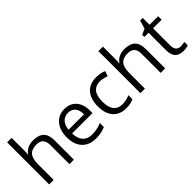

<svg xmlns="http://www.w3.org/2000/svg" viewBox="75 -1489 2280 2280"><g transform="rotate(-45 1215.0 -348.5)"><path d="M419.9 0V-321.3Q419.9 -382.3 392.3 -412.1Q364.7 -441.9 305.7 -441.9Q227.1 -441.9 191.2 -399.4Q155.3 -356.9 155.3 -259.8V0H79.6V-705.6H155.3V-492.2Q155.3 -453.6 151.4 -428.2H155.8Q178.2 -463.9 219.2 -484.6Q260.3 -505.4 313 -505.4Q403.8 -505.4 449.5 -461.9Q495.1 -418.5 495.1 -324.2V0Z M859.4 9.3Q749.5 9.3 685.8 -57.9Q622.1 -125 622.1 -244.6Q622.1 -364.7 681.2 -435.3Q740.2 -505.9 840.3 -505.9Q933.6 -505.9 988 -444.6Q1042.5 -383.3 1042.5 -282.7V-234.9H700.2Q702.1 -147.5 744.1 -102.1Q786.1 -56.6 862.3 -56.6Q942.4 -56.6 1021 -90.3V-22.9Q981 -5.9 945.6 1.7Q910.2 9.3 859.4 9.3ZM839.4 -442.9Q779.3 -442.9 743.7 -404.1Q708 -365.2 701.7 -295.9H961.4Q961.4 -367.2 929.7 -405Q897.9 -442.9 839.4 -442.9Z M1369.1 9.3Q1261.2 9.3 1202.1 -57.4Q1143.1 -124 1143.1 -245.1Q1143.1 -370.1 1203.1 -438Q1263.2 -505.9 1374 -505.9Q1410.2 -505.9 1446 -498.3Q1481.9 -490.7 1502 -480.5L1479 -416.5Q1454.1 -426.3 1424.6 -432.9Q1395 -439.5 1372.6 -439.5Q1221.2 -439.5 1221.2 -246.1Q1221.2 -154.8 1258.1 -105.7Q1294.9 -56.6 1367.7 -56.6Q1429.7 -56.6 1494.6 -83.5V-16.6Q1444.8 9.3 1369.1 9.3Z M1952.6 0V-321.3Q1952.6 -382.3 1925 -412.1Q1897.5 -441.9 1838.4 -441.9Q1759.8 -441.9 1723.9 -399.4Q1688 -356.9 1688 -259.8V0H1612.3V-705.6H1688V-492.2Q1688 -453.6 1684.1 -428.2H1688.5Q1710.9 -463.9 1752 -484.6Q1793 -505.4 1845.7 -505.4Q1936.5 -505.4 1982.2 -461.9Q2027.8 -418.5 2027.8 -324.2V0Z M2342.8 -53.2Q2362.8 -53.2 2381.3 -56.2Q2399.9 -59.1 2411.1 -62V-4.4Q2398.4 1.5 2374.8 5.4Q2351.1 9.3 2332 9.3Q2188 9.3 2188 -143.1V-438.5H2116.7V-474.6L2188 -505.9L2219.7 -612.3H2263.2V-497.1H2407.2V-438.5H2263.2V-146Q2263.2 -101.1 2284.4 -77.1Q2305.7 -53.2 2342.8 -53.2Z"/></g></svg>

Font: Bpm'online Open Sans
Style: Regular
Weight: 400
Foundry: Ascender Corporation
Version: Version 1.10